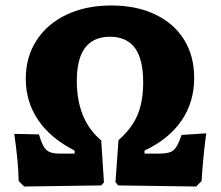

<svg xmlns="http://www.w3.org/2000/svg" viewBox="-20 -676 804 700"><path d="M48 -16Q47 -84 32 -188L122 -186Q131 -156 139.5 -141.5Q148 -127 161.5 -121.5Q175 -116 200 -116H252V-127Q164 -172 119 -238.5Q74 -305 74 -389Q74 -468 113 -528.5Q152 -589 222.5 -622.5Q293 -656 386 -656Q477 -656 545.5 -623.5Q614 -591 651 -531.5Q688 -472 688 -392Q688 -304 642 -236.5Q596 -169 507 -127V-116H563Q599 -116 613.5 -129Q628 -142 642 -184L732 -190Q720 -102 715 -16L695 4L411 0L401 -12L412 -165Q460 -207 481 -256Q502 -305 502 -376Q502 -460 472 -501Q442 -542 381 -542Q260 -542 260 -381Q260 -239 349 -164L359 -11L349 0L68 4Z"/></svg>

Font: Alegreya ExtraBold
Style: Regular
Weight: 800
Designer: Juan Pablo del Peral
Foundry: Huerta Tipografica
Version: Version 2.007; ttfautohint (v1.6)